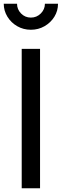

<svg xmlns="http://www.w3.org/2000/svg" viewBox="-33 -1006 330 1026"><path d="M83 0H181V-745H83ZM132 -847Q172 -847 205 -866Q238 -885 257.5 -916.5Q277 -948 277 -986H207Q207 -956 185 -934Q163 -912 132 -912Q101 -912 79.5 -934Q58 -956 58 -986H-13Q-13 -949 6.5 -917Q26 -885 59 -866Q92 -847 132 -847Z"/></svg>

Font: Plus Jakarta Sans Medium
Style: Regular
Weight: 500
Designer: Gumpita Rahayu
Foundry: Tokotype
Version: Version 2.004; ttfautohint (v1.8.3)